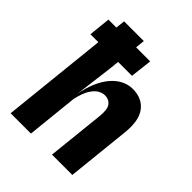

<svg xmlns="http://www.w3.org/2000/svg" viewBox="-216 -906 1032 1032"><g transform="rotate(45 300.0 -390.0)"><path d="M41 0 123 -780.5H273L248.5 -545.5L221 -329L219.5 -320.5Q230 -380.5 249.2 -424.8Q268.5 -469 294.5 -498.5Q320.5 -528 350.8 -542.5Q381 -557 413 -557Q484 -557 521.2 -508.8Q558.5 -460.5 548 -361.5L510 0H355.5L390 -326.5Q396 -383.5 379 -405.2Q362 -427 331.5 -427Q315 -427 295 -416.5Q275 -406 256.5 -377Q238 -348 226 -293L195.5 0ZM44 -603.5 57 -727.5H374.5L360 -603.5Z"/></g></svg>

Font: Spline Sans Mono
Style: Italic
Weight: 400
Italic angle: -4°
Monospace: yes
Designer: Eben Sorkin, Mirko Velimirovic
Foundry: Sorkin Type
Version: Version 1.004